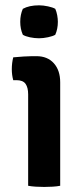

<svg xmlns="http://www.w3.org/2000/svg" viewBox="-20 -716 322 740"><path d="M212 0Q199.5 2.5 183 3.5Q166.5 4.5 150.5 4.5Q134.5 4.5 118 3.5Q101.5 2.5 88.5 0V-352.5Q88.5 -378.5 78.5 -392.8Q68.5 -407 43.5 -407H31Q25.5 -427 25.5 -449.5Q25.5 -473 31 -495Q51 -497 70.8 -498.2Q90.5 -499.5 103.5 -499.5H120.5Q163 -499.5 187.5 -472.2Q212 -445 212 -398.5ZM58 -632Q58 -659.5 68 -682Q92.5 -695.5 130.5 -695.5Q146.5 -695.5 165 -691.5Q183.5 -687.5 193 -682Q198 -671 200.5 -657.2Q203 -643.5 203 -632Q203 -604.5 193 -582Q184 -576.5 165.2 -572.5Q146.5 -568.5 130.5 -568.5Q113.5 -568.5 95.5 -572.2Q77.5 -576 68 -582Q58 -604.5 58 -632Z"/></svg>

Font: Signika Negative SemiBold
Style: Regular
Weight: 600
Designer: Anna Giedryś
Foundry: Anna Giedryś
Version: Version 2.000; ttfautohint (v1.8.3) -l 8 -r 50 -G 200 -x 9 -